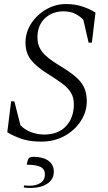

<svg xmlns="http://www.w3.org/2000/svg" viewBox="-20 -690 533 949"><path d="M185 10Q130 10 92 -2Q54 -14 16 -36L35 -189H51L81 -71Q103 -48 134.5 -36.5Q166 -25 198 -25Q268 -25 306.5 -66.5Q345 -108 345 -175Q345 -208 330.5 -232Q316 -256 287.5 -277Q259 -298 216 -325Q158 -361 132 -395.5Q106 -430 106 -479Q106 -530 134 -573.5Q162 -617 208 -643.5Q254 -670 306 -670Q348 -670 383.5 -659Q419 -648 452 -628L434 -479H418L392 -592Q378 -608 353 -621Q328 -634 294 -634Q238 -634 201.5 -599Q165 -564 165 -505Q165 -465 188 -434.5Q211 -404 274 -366Q321 -338 351 -313Q381 -288 395 -259Q409 -230 409 -190Q409 -138 379.5 -92Q350 -46 299 -18Q248 10 185 10ZM131 239Q124 239 114 238.5Q104 238 97 236L100 226Q107 227 113.5 227.5Q120 228 127 228Q159 228 180.5 214Q202 200 202 172Q202 146 180 135Q158 124 112 124L117 103Q119 94 125.5 89.5Q132 85 148 85Q195 86 220.5 105.5Q246 125 246 158Q246 197 213.5 218Q181 239 131 239Z"/></svg>

Font: Spectral SC Light
Style: Italic
Weight: 300
Italic angle: -10°
Designer: Jean-Baptiste Levee
Foundry: Production Type
Version: Version 2.001